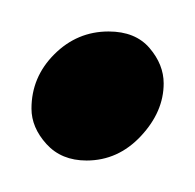

<svg xmlns="http://www.w3.org/2000/svg" viewBox="-20 -322 124 122"><path d="M35 -220Q19 -220 9.5 -230.5Q0 -241 0 -253Q0 -273 14.5 -287.5Q29 -302 49 -302Q66 -302 75 -291.5Q84 -281 84 -269Q84 -251 69.5 -235.5Q55 -220 35 -220Z"/></svg>

Font: Carattere
Style: Regular
Weight: 400
Designer: Robert E. Leuschke
Foundry: Robert E. Leuschke
Version: Version 1.010; ttfautohint (v1.8.3)